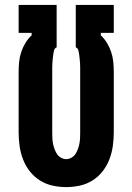

<svg xmlns="http://www.w3.org/2000/svg" viewBox="-20 -755 540 783"><path d="M250 8Q222 8 194.5 2Q167 -4 143 -19Q119 -34 101.5 -56.5Q84 -79 74 -105Q64 -131 60 -159Q56 -187 56 -215V-461Q56 -482 58 -502.5Q60 -523 66.5 -542.5Q73 -562 83.5 -579.5Q94 -597 109 -611V-621H56V-735H211V-562Q203 -559 200.5 -549.5Q198 -540 197 -531.5Q196 -523 195 -514Q194 -505 193.5 -496.5Q193 -488 193 -479Q193 -470 193 -461V-215Q193 -204 193.5 -192.5Q194 -181 196 -170Q198 -159 202 -148Q206 -137 212 -127.5Q218 -118 228.5 -112Q239 -106 250 -106Q261 -106 271.5 -112Q282 -118 288 -127.5Q294 -137 298 -148Q302 -159 304 -170Q306 -181 306.5 -192.5Q307 -204 307 -215V-461Q307 -470 307 -479Q307 -488 306.5 -496.5Q306 -505 305 -514Q304 -523 303 -531.5Q302 -540 299.5 -549.5Q297 -559 289 -562V-735H444V-621H391V-611Q406 -597 416.5 -579.5Q427 -562 433.5 -542.5Q440 -523 442 -502.5Q444 -482 444 -461V-215Q444 -187 440 -159Q436 -131 426 -105Q416 -79 398.5 -56.5Q381 -34 357 -19Q333 -4 305.5 2Q278 8 250 8Z"/></svg>

Font: Iosevka Curly Heavy
Style: Regular
Weight: 900
Monospace: yes
Designer: Belleve Invis
Foundry: Belleve Invis
Version: Version 22.1.2; ttfautohint (v1.8.4)